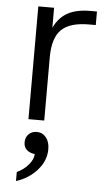

<svg xmlns="http://www.w3.org/2000/svg" viewBox="-55 -535 460 848"><g transform="rotate(5 175.0 -111.5)"><path d="M80 -500H150V-411Q172 -458 211 -479Q250 -500 310 -500H340V-440H310Q225 -440 187.5 -403Q150 -366 150 -280V0H80ZM179 125Q179 176 141.5 218Q104 260 49 277V237Q81 222 101 197.5Q121 173 121 151Q100 149 86 137Q72 125 72 103Q72 81 86 67Q100 53 122 53Q147 53 163 72.5Q179 92 179 125Z"/></g></svg>

Font: Goli Light
Style: Regular
Weight: 300
Designer: jaikishan Patel
Foundry: MagicType
Version: Version 1.000